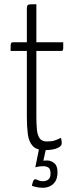

<svg xmlns="http://www.w3.org/2000/svg" viewBox="-20 -700 340 908"><path d="M193 10Q152 10 134 -10.5Q116 -31 111.5 -66.5Q107 -102 107 -148V-459H30Q30 -478 30.5 -486.5Q31 -495 33.5 -497.5Q36 -500 41 -500H107V-660Q107 -671 110.5 -675Q114 -679 123.5 -679.5Q133 -680 152 -680V-500H279Q279 -482 279 -473Q279 -464 276.5 -461.5Q274 -459 269 -459H152V-146Q152 -114 154.5 -87.5Q157 -61 167.5 -46Q178 -31 202 -31Q224 -31 238 -35.5Q252 -40 268 -48Q270 -42 271 -36.5Q272 -31 272 -23Q272 -12 260.5 -4.5Q249 3 231 6.5Q213 10 193 10ZM183 188Q163 188 147 183.5Q131 179 131 179Q131 179 132 173Q133 167 135.5 160Q138 153 141 150Q146 145 157.5 151Q169 157 184 157Q198 157 208.5 149Q219 141 219 121Q219 99 209 92.5Q199 86 185 86Q170 86 158.5 88.5Q147 91 147 91L166 -3H199L185 60Q185 60 188.5 59.5Q192 59 204 59Q221 59 236.5 71.5Q252 84 252 114Q252 142 241.5 158Q231 174 215.5 181Q200 188 183 188Z"/></svg>

Font: Yanone Kaffeesatz ExtraLight Light
Style: Regular
Weight: 300
Version: Version 2.003